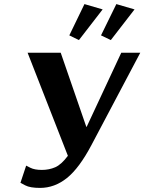

<svg xmlns="http://www.w3.org/2000/svg" viewBox="-20 -908 706 939"><path d="M404 -288 573 -650H666L428 -200Q368 -86 307.5 -37.5Q247 11 176 11Q127 11 103.5 -1.5Q80 -14 80 -14L108 -98Q108 -98 128.5 -87.5Q149 -77 185 -77Q220 -77 250 -90Q280 -103 312 -146L115 -650H277L402 -288ZM549 -888 638 -862 522 -712 474 -735ZM393 -888 482 -862 366 -712 319 -735Z"/></svg>

Font: Arsenal SC
Style: Bold Italic
Weight: 700
Italic angle: -9.10001°
Designer: Andrij Shevchenko
Foundry: Stairsfor
Version: Version 2.001; ttfautohint (v1.8.4.7-5d5b)